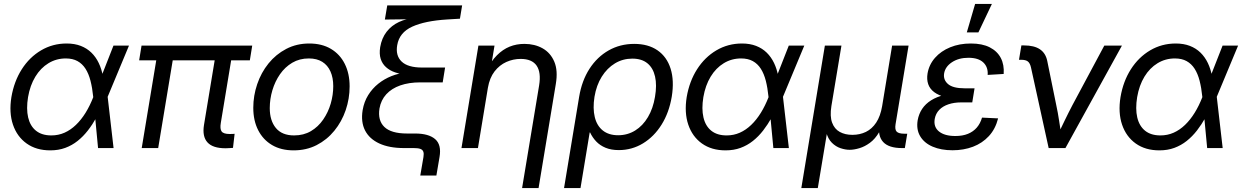

<svg xmlns="http://www.w3.org/2000/svg" viewBox="-20 -755 6333 979"><path d="M236.3 11.7Q165 11.7 116 -23.2Q66.9 -58.1 46.1 -119.4Q25.4 -180.7 38.1 -259.8Q51.8 -340.3 91.1 -401.9Q130.4 -463.4 189.5 -498.3Q248.5 -533.2 319.8 -533.2Q360.4 -533.2 391.8 -521Q423.3 -508.8 446 -486.6Q468.8 -464.4 483.4 -433.8Q498 -403.3 504.9 -366.2H535.2L528.8 -262.7L559.1 0H480L455.1 -262.7Q450.7 -307.1 441.4 -343.3Q432.1 -379.4 416 -404.5Q399.9 -429.7 375.2 -443.4Q350.6 -457 315.4 -457Q267.1 -457 227.1 -432.6Q187 -408.2 160.2 -364Q133.3 -319.8 123 -259.8Q113.3 -200.2 123.5 -156.2Q133.8 -112.3 163.6 -88.4Q193.4 -64.5 241.7 -64.5Q277.8 -64.5 309.1 -78.4Q340.3 -92.3 367.2 -118.2Q394 -144 416.3 -179.9Q438.5 -215.8 455.6 -259.8L558.6 -522.5H637.7L528.3 -259.8L500.5 -156.2H471.7Q451.7 -120.1 428 -89.6Q404.3 -59.1 375.7 -36.4Q347.2 -13.7 312.7 -1Q278.3 11.7 236.3 11.7Z M1130.4 1Q1064.9 1 1037.8 -29.1Q1010.7 -59.1 1020 -117.2L1083.5 -501H1167.5L1106 -128.9Q1100.6 -97.7 1110.1 -84.7Q1119.6 -71.8 1150.9 -71.8Q1159.2 -71.8 1164.6 -72Q1169.9 -72.3 1176.3 -72.8L1168 -1Q1159.2 -0.5 1150.1 0.2Q1141.1 1 1130.4 1ZM702.6 0 785.6 -501H869.6L786.6 0ZM689.5 -447.3 701.7 -522.5H1266.1L1253.9 -447.3Z M1477.1 11.7Q1413.1 11.7 1367.2 -15.4Q1321.3 -42.5 1296.4 -91.3Q1271.5 -140.1 1271.5 -205.1Q1271.5 -267.1 1291.5 -325.9Q1311.5 -384.8 1349.1 -431.4Q1386.7 -478 1439.5 -505.6Q1492.2 -533.2 1557.1 -533.2Q1621.1 -533.2 1667.2 -505.9Q1713.4 -478.5 1738 -429.2Q1762.7 -379.9 1762.7 -314.5Q1762.7 -252 1742.7 -193.4Q1722.7 -134.8 1684.8 -88.4Q1647 -42 1594.5 -15.1Q1542 11.7 1477.1 11.7ZM1479.5 -64.5Q1528.3 -64.5 1565.4 -86.4Q1602.5 -108.4 1627.9 -145.3Q1653.3 -182.1 1666.3 -226.6Q1679.2 -271 1679.2 -315.9Q1679.2 -358.9 1665 -390.6Q1650.9 -422.4 1623.3 -439.7Q1595.7 -457 1554.7 -457Q1507.3 -457 1470.2 -435.1Q1433.1 -413.1 1407.7 -376.5Q1382.3 -339.8 1368.9 -294.9Q1355.5 -250 1355.5 -203.6Q1355.5 -140.1 1386.7 -102.3Q1418 -64.5 1479.5 -64.5Z M2123 140.1 2139.2 45.4Q2142.1 28.3 2138.4 18.3Q2134.8 8.3 2123.3 4.2Q2111.8 0 2090.3 0H2040.5Q1964.8 0 1914.1 -23.4Q1863.3 -46.9 1841.3 -90.1Q1819.3 -133.3 1829.1 -193.4Q1836.4 -236.3 1857.4 -270Q1878.4 -303.7 1908.9 -328.1Q1939.5 -352.5 1975.8 -366.9Q2012.2 -381.3 2050.3 -385.3L2051.8 -374.5Q2020.5 -377 1993.9 -386.2Q1967.3 -395.5 1948.2 -412.6Q1929.2 -429.7 1921.1 -454.8Q1913.1 -480 1918.5 -514.6Q1926.3 -560.5 1951.2 -592.8Q1976.1 -625 2014.2 -642.8Q2052.2 -660.6 2098.1 -663.6L2100.1 -657.2L1942.4 -655.3L1954.6 -727.5H2336.4L2325.2 -659.7L2261.2 -655.8Q2147 -648.9 2081.5 -618.9Q2016.1 -588.9 2005.4 -524.9Q1996.1 -471.7 2027.8 -441.2Q2059.6 -410.6 2132.3 -410.6H2249.5L2237.3 -335H2123Q2065.4 -335 2021.2 -319.6Q1977.1 -304.2 1949.7 -274.4Q1922.4 -244.6 1915 -202.1Q1905.3 -141.1 1939.9 -107.7Q1974.6 -74.2 2055.7 -74.2H2096.7Q2165.5 -74.2 2198.7 -45.7Q2231.9 -17.1 2221.2 45.4L2205.1 140.1Z M2467.8 -307.6 2417 0H2333L2419.4 -522.5H2501.5L2480.5 -395.5H2459.5Q2484.4 -443.4 2513.9 -473.1Q2543.5 -502.9 2578.4 -517.1Q2613.3 -531.2 2653.8 -531.2Q2706.5 -531.2 2746.8 -508.5Q2787.1 -485.8 2806.4 -440.4Q2825.7 -395 2814 -326.2L2726.1 204.1H2642.1L2729 -319.8Q2739.7 -386.2 2716.1 -420.4Q2692.4 -454.6 2634.8 -454.6Q2596.7 -454.6 2561.8 -439Q2526.9 -423.3 2501.7 -390.9Q2476.6 -358.4 2467.8 -307.6Z M2856 204.1 2933.1 -261.7Q2946.8 -343.8 2985.8 -404.3Q3024.9 -464.8 3083.5 -498Q3142.1 -531.2 3213.9 -531.2Q3285.2 -531.2 3332.8 -498.3Q3380.4 -465.3 3399.4 -404.8Q3418.5 -344.2 3405.3 -262.2Q3391.6 -180.7 3353.3 -119.4Q3314.9 -58.1 3258.5 -23.9Q3202.1 10.3 3135.3 10.3Q3096.2 10.3 3067.9 -1.5Q3039.6 -13.2 3020.3 -33.4Q3001 -53.7 2988.8 -79.6H2986.8L2939.9 204.1ZM3131.8 -65.4Q3179.7 -65.4 3218.8 -89.6Q3257.8 -113.8 3283.9 -158Q3310.1 -202.1 3319.8 -261.2Q3330.1 -320.8 3320.1 -364.7Q3310.1 -408.7 3281 -432.4Q3252 -456.1 3204.1 -456.1Q3155.8 -456.1 3115.7 -431.9Q3075.7 -407.7 3048.3 -364Q3021 -320.3 3011.2 -261.2Q3002 -202.1 3012.7 -158Q3023.4 -113.8 3053.7 -89.6Q3084 -65.4 3131.8 -65.4Z M3679.7 11.7Q3608.4 11.7 3559.3 -23.2Q3510.3 -58.1 3489.5 -119.4Q3468.8 -180.7 3481.4 -259.8Q3495.1 -340.3 3534.4 -401.9Q3573.7 -463.4 3632.8 -498.3Q3691.9 -533.2 3763.2 -533.2Q3803.7 -533.2 3835.2 -521Q3866.7 -508.8 3889.4 -486.6Q3912.1 -464.4 3926.8 -433.8Q3941.4 -403.3 3948.2 -366.2H3978.5L3972.2 -262.7L4002.4 0H3923.3L3898.4 -262.7Q3894 -307.1 3884.8 -343.3Q3875.5 -379.4 3859.4 -404.5Q3843.3 -429.7 3818.6 -443.4Q3793.9 -457 3758.8 -457Q3710.4 -457 3670.4 -432.6Q3630.4 -408.2 3603.5 -364Q3576.7 -319.8 3566.4 -259.8Q3556.6 -200.2 3566.9 -156.2Q3577.1 -112.3 3606.9 -88.4Q3636.7 -64.5 3685.1 -64.5Q3721.2 -64.5 3752.4 -78.4Q3783.7 -92.3 3810.5 -118.2Q3837.4 -144 3859.6 -179.9Q3881.8 -215.8 3898.9 -259.8L4002 -522.5H4081.1L3971.7 -259.8L3943.8 -156.2H3915Q3895 -120.1 3871.3 -89.6Q3847.7 -59.1 3819.1 -36.4Q3790.5 -13.7 3756.1 -1Q3721.7 11.7 3679.7 11.7Z M4065.9 204.1 4186 -522.5H4270.5L4219.2 -213.9Q4210.9 -162.1 4222.9 -129.6Q4234.9 -97.2 4262 -82.3Q4289.1 -67.4 4326.2 -67.4Q4364.3 -67.4 4395.3 -82.5Q4426.3 -97.7 4447.8 -130.1Q4469.2 -162.6 4478 -213.9L4528.8 -522.5H4612.8L4546.4 -121.6Q4542 -94.2 4552.2 -83.7Q4562.5 -73.2 4592.3 -73.2H4606L4593.8 0H4579.1Q4511.7 0 4483.2 -31Q4454.6 -62 4464.4 -121.6L4472.7 -170.9H4492.7Q4483.9 -116.7 4463.1 -81.5Q4442.4 -46.4 4415.8 -26.9Q4389.2 -7.3 4361.8 0.7Q4334.5 8.8 4312.5 8.8Q4290.5 8.8 4266.1 0.7Q4241.7 -7.3 4221.7 -27.1Q4201.7 -46.9 4192.6 -81.8Q4183.6 -116.7 4192.4 -170.9H4212.4L4149.9 204.1Z M4836.9 11.2Q4778.8 11.2 4735.8 -7.1Q4692.9 -25.4 4672.1 -60.1Q4651.4 -94.7 4659.2 -142.1Q4665 -174.3 4682.1 -200Q4699.2 -225.6 4728 -243.7Q4756.8 -261.7 4796.6 -271.2Q4836.4 -280.8 4886.7 -280.8H4945.3L4937.5 -232.9H4881.3Q4844.7 -232.9 4815.9 -223.1Q4787.1 -213.4 4769 -194.6Q4751 -175.8 4746.1 -148.4Q4739.3 -107.9 4767.8 -84.7Q4796.4 -61.5 4851.1 -61.5Q4888.2 -61.5 4915.3 -72.5Q4942.4 -83.5 4960.4 -104.2Q4978.5 -125 4987.3 -155.3L5069.3 -151.4Q5055.7 -97.2 5022.2 -61Q4988.8 -24.9 4941.2 -6.8Q4893.6 11.2 4836.9 11.2ZM4887.7 -250.5Q4837.9 -250.5 4801.8 -259.5Q4765.6 -268.6 4743.4 -285.2Q4721.2 -301.8 4712.9 -325.9Q4704.6 -350.1 4709.5 -380.4Q4717.3 -425.8 4747.6 -460.2Q4777.8 -494.6 4825 -513.9Q4872.1 -533.2 4930.2 -533.2Q4988.3 -533.2 5026.6 -513.7Q5064.9 -494.1 5083 -459.5Q5101.1 -424.8 5097.7 -377.9L5016.1 -373Q5019 -412.6 4993.9 -436.5Q4968.8 -460.4 4918 -460.4Q4868.2 -460.4 4833.7 -437.5Q4799.3 -414.6 4793.9 -379.9Q4789.1 -347.7 4814.2 -326.2Q4839.4 -304.7 4898.9 -304.7H4949.2L4940.4 -250.5ZM4909.7 -589.8 4952.1 -734.9H5037.6L4968.8 -589.8Z M5327.1 0 5236.8 -411.6Q5231.9 -433.1 5220.9 -441.7Q5210 -450.2 5187 -450.2H5175.8L5188 -523.4H5201.7Q5252.9 -523.4 5282.2 -503.9Q5311.5 -484.4 5319.8 -444.8L5365.7 -219.7Q5374.5 -179.2 5380.4 -139.2Q5386.2 -99.1 5392.6 -60.1H5370.1Q5389.2 -99.6 5408.4 -139.6Q5427.7 -179.7 5448.7 -219.7L5610.8 -522.5H5700.7L5412.6 0Z M5891.6 11.7Q5820.3 11.7 5771.2 -23.2Q5722.2 -58.1 5701.4 -119.4Q5680.7 -180.7 5693.4 -259.8Q5707 -340.3 5746.3 -401.9Q5785.6 -463.4 5844.7 -498.3Q5903.8 -533.2 5975.1 -533.2Q6015.6 -533.2 6047.1 -521Q6078.6 -508.8 6101.3 -486.6Q6124 -464.4 6138.7 -433.8Q6153.3 -403.3 6160.2 -366.2H6190.4L6184.1 -262.7L6214.4 0H6135.3L6110.4 -262.7Q6106 -307.1 6096.7 -343.3Q6087.4 -379.4 6071.3 -404.5Q6055.2 -429.7 6030.5 -443.4Q6005.9 -457 5970.7 -457Q5922.4 -457 5882.3 -432.6Q5842.3 -408.2 5815.4 -364Q5788.6 -319.8 5778.3 -259.8Q5768.6 -200.2 5778.8 -156.2Q5789.1 -112.3 5818.8 -88.4Q5848.6 -64.5 5897 -64.5Q5933.1 -64.5 5964.4 -78.4Q5995.6 -92.3 6022.5 -118.2Q6049.3 -144 6071.5 -179.9Q6093.8 -215.8 6110.8 -259.8L6213.9 -522.5H6293L6183.6 -259.8L6155.8 -156.2H6127Q6106.9 -120.1 6083.3 -89.6Q6059.6 -59.1 6031 -36.4Q6002.4 -13.7 5968 -1Q5933.6 11.7 5891.6 11.7Z"/></svg>

Font: Inter 28pt
Style: Italic
Weight: 400
Italic angle: -9.3988°
Designer: Rasmus Andersson
Foundry: rsms
Version: Version 4.001;git-66647c0bb